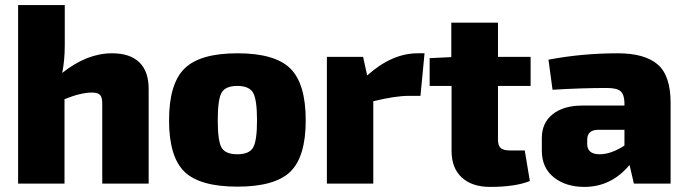

<svg xmlns="http://www.w3.org/2000/svg" viewBox="-20 -720 2697 753"><path d="M234 -700V-541Q234 -484 224 -434Q321 -511 419 -511Q490 -511 526.5 -475.5Q563 -440 563 -372V0H381V-315Q381 -339 372 -348Q363 -357 340 -357Q297 -357 233 -331V0H51V-700Z M911 -511Q1058 -511 1118.5 -451.5Q1179 -392 1179 -248Q1179 -105 1118.5 -46.5Q1058 12 911 12Q764 12 703.5 -46.5Q643 -105 643 -248Q643 -392 704 -451.5Q765 -511 911 -511ZM911 -383Q864 -383 849 -356.5Q834 -330 834 -248Q834 -167 849 -141Q864 -115 911 -115Q957 -115 972.5 -141Q988 -167 988 -248Q988 -330 972.5 -356.5Q957 -383 911 -383Z M1645 -511 1629 -344H1581Q1531 -344 1444 -323V0H1262V-497H1404L1420 -424Q1517 -511 1618 -511Z M1933 -383V-173Q1933 -149 1943.5 -139.5Q1954 -130 1980 -130H2038L2058 -10Q2001 13 1902 13Q1831 13 1791 -24Q1751 -61 1751 -128V-383H1665V-492L1750 -496V-631H1933V-497H2061V-383Z M2147 -368 2131 -486Q2263 -511 2403 -511Q2508 -511 2559 -467.5Q2610 -424 2610 -317V0H2466L2449 -73Q2377 13 2272 13Q2199 13 2152 -24.5Q2105 -62 2105 -129V-179Q2105 -238 2147.5 -272Q2190 -306 2264 -306H2429V-318Q2428 -350 2413.5 -362.5Q2399 -375 2360 -375Q2263 -375 2147 -368ZM2283 -172V-155Q2283 -115 2332 -115Q2376 -115 2429 -149V-211H2325Q2283 -210 2283 -172Z"/></svg>

Font: Ezarion Extra Bold
Style: Regular
Weight: 800
Designer: Natanael Gama
Version: Version 1.001;PS 001.001;hotconv 1.0.70;makeotf.lib2.5.58329